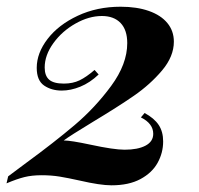

<svg xmlns="http://www.w3.org/2000/svg" viewBox="-44 -551 599 577"><path d="M478.5 -425.8Q478.5 -381.3 442.9 -339.1Q407.2 -296.9 358.4 -263.2Q309.6 -229.5 234.9 -184.6Q166.5 -143.1 147.5 -128.9Q168.5 -128.9 228 -116.2Q297.9 -101.1 330.6 -101.1Q370.1 -101.1 393.3 -113.3Q416.5 -125.5 416.5 -148.9Q416.5 -179.7 379.4 -198.2L390.6 -211.4Q419.4 -195.8 432.9 -175.5Q446.3 -155.3 446.3 -126Q446.3 -91.8 429.7 -61.8Q413.1 -31.7 378.2 -12.9Q343.3 5.9 291 5.9Q257.3 5.9 195.8 -8.3Q160.6 -16.1 135.3 -20.3Q109.9 -24.4 81.5 -24.4Q51.8 -24.4 29.3 -18.8Q6.8 -13.2 -24.4 0L-19.5 -21Q-4.4 -32.7 34.7 -61.5Q118.2 -122.6 179.9 -174.8Q241.7 -227.1 290 -292.7Q338.4 -358.4 338.4 -421.4Q338.4 -460.9 318.4 -481.9Q298.3 -502.9 262.2 -502.9Q223.1 -502.9 182.9 -480.2Q142.6 -457.5 116.5 -421.4Q90.3 -385.3 90.3 -348.1Q90.3 -323.2 103.8 -311.5Q117.2 -299.8 147.9 -299.8Q174.8 -299.8 195.1 -309.6Q215.3 -319.3 240.2 -340.8L252.4 -327.1Q226.1 -302.2 197.3 -290.5Q168.5 -278.8 141.6 -278.8Q110.8 -278.8 88.6 -293.9Q66.4 -309.1 66.4 -347.2Q66.4 -391.6 99.1 -434.1Q131.8 -476.6 189.7 -503.7Q247.6 -530.8 318.4 -530.8Q367.2 -530.8 403.3 -518.1Q439.5 -505.4 459 -481.7Q478.5 -458 478.5 -425.8Z"/></svg>

Font: TypoPRO Playfair Display
Style: Bold Italic
Weight: 700
Italic angle: -14.9847°
Designer: Claus Eggers Sørensen
Foundry: Claus Eggers Sørensen
Version: Version 1.004;PS 001.004;hotconv 1.0.70;makeotf.lib2.5.58329